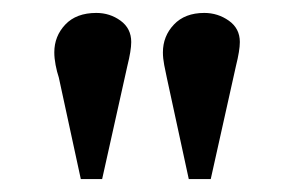

<svg xmlns="http://www.w3.org/2000/svg" viewBox="-20 -808 455 297"><path d="M105 -531 71 -688Q68 -697 66 -707.5Q64 -718 64 -727Q64 -752 81 -770Q98 -788 129 -788Q150 -788 166.5 -776Q183 -764 183 -743Q183 -730 177 -706L138 -531ZM272 -531 238 -688Q236 -697 234 -707.5Q232 -718 232 -727Q232 -752 249 -770Q266 -788 296 -788Q317 -788 334 -776Q351 -764 351 -743Q351 -730 345 -706L306 -531Z"/></svg>

Font: Literata 36pt SemiBold
Style: Regular
Weight: 600
Designer: Latin by Veronika Burian and Jose Scaglione. Greek by Irene Vlachou. Cyrillic by Vera Evstafieva.
Foundry: TypeTogether
Version: Version 3.002